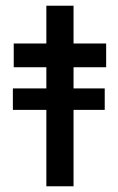

<svg xmlns="http://www.w3.org/2000/svg" viewBox="-20 -651 411 671"><path d="M25 -342H142V-416H28V-499H142V-631H237V-499H351V-416H237V-342H346V-267H237V0H142V-267H25Z"/></svg>

Font: Syne Medium
Style: Regular
Weight: 500
Designer: Lucas Descroix
Foundry: Bonjour Monde
Version: Version 2.200; ttfautohint (v1.8.4)